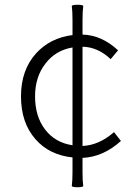

<svg xmlns="http://www.w3.org/2000/svg" viewBox="-20 -748 575 805"><path d="M305 37Q283 37 281 32Q284 10 284 -28V-88Q187 -98 129 -164Q68 -233 68 -344Q68 -454 131 -524Q190 -589 284 -601V-662Q284 -701 281 -723Q283 -728 305 -728Q327 -728 329 -723Q326 -701 326 -663V-603Q406 -601 475 -537L444 -500Q390 -551 326 -552V-344V-136Q395 -139 458 -194L487 -157Q413 -90 326 -86V-27Q326 11 329 32Q327 37 305 37ZM284 -139V-344V-549Q213 -537 171 -482Q127 -426 127 -344Q127 -260 169 -205Q211 -150 284 -139Z"/></svg>

Font: GenSekiGothic TW L
Style: Regular
Weight: 300
Version: Version 1.501;PS 1;hotconv 16.6.51;makeotf.lib2.5.65220